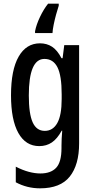

<svg xmlns="http://www.w3.org/2000/svg" viewBox="-20 -837 513 1046"><path d="M198 -601Q235 -601 263.5 -582.5Q292 -564 315 -520H321L330 -591H411V-56Q411 61 360 125Q309 189 198 189Q127 189 66 156V71Q103 90 136.5 99Q170 108 200 108Q257 108 286 77Q315 46 315 -30V-43Q315 -61 316 -82.5Q317 -104 319 -125H316Q292 -81 262.5 -61Q233 -41 194 -41Q120 -41 80 -112.5Q40 -184 40 -318Q40 -456 81.5 -528.5Q123 -601 198 -601ZM222 -516Q137 -516 137 -317Q137 -217 158 -170.5Q179 -124 224 -124Q268 -124 292 -166.5Q316 -209 316 -298V-323Q316 -425 293 -470.5Q270 -516 222 -516ZM300 -806Q293 -785 285.5 -757.5Q278 -730 272.5 -703Q267 -676 266 -657H171V-667Q178 -703 198 -745Q218 -787 242 -817H300Z"/></svg>

Font: Noto Sans Tamil UI ExtraCondensed Medium
Style: Regular
Weight: 500
Width: 2
Designer: Jelle Bosma - Monotype Design Team
Foundry: Monotype Imaging Inc.
Version: Version 2.004; ttfautohint (v1.8.4.7-5d5b)